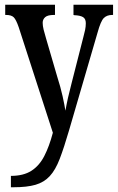

<svg xmlns="http://www.w3.org/2000/svg" viewBox="-20 -556 497 810"><path d="M26 186Q79 186 112.5 164.5Q146 143 167 102Q188 61 203 4L59 -441Q48 -473 38 -483Q28 -493 5 -493H2V-536H212V-493H208Q181 -493 170.5 -483.5Q160 -474 160 -460Q160 -447 164 -431Q168 -415 174 -395L221 -234Q236 -187 244 -150.5Q252 -114 256 -89Q265 -141 282 -205L332 -401Q336 -415 339 -429.5Q342 -444 342 -458Q342 -477 330 -484Q318 -491 293 -492L290 -493V-536H457V-493H454Q431 -493 418 -480Q405 -467 392 -420L271 -5Q250 67 232 114Q214 161 190 187Q166 213 130 223.5Q94 234 37 234H26Z"/></svg>

Font: Noto Serif Lao ExtraCondensed Medium
Style: Regular
Weight: 500
Width: 2
Designer: Monotype Design Team
Foundry: Monotype Imaging Inc.
Version: Version 2.003; ttfautohint (v1.8.4.7-5d5b)